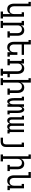

<svg xmlns="http://www.w3.org/2000/svg" viewBox="2505 -3280 990 6040"><g transform="rotate(90 3000.0 -260.0)"><path d="M561 215H342V141H422V-100Q413 -76 398.5 -55Q384 -34 363 -19.5Q342 -5 317.5 1.5Q293 8 267 8Q241 8 215 1Q189 -6 168 -21.5Q147 -37 132.5 -59.5Q118 -82 109.5 -106.5Q101 -131 98 -157.5Q95 -184 95 -210V-661H39V-735H178V-210Q178 -192 180 -174Q182 -156 188.5 -139.5Q195 -123 206 -108.5Q217 -94 232 -84Q247 -74 264.5 -70Q282 -66 300 -66Q318 -66 335.5 -70Q353 -74 368 -84Q383 -94 394 -108.5Q405 -123 411.5 -139.5Q418 -156 420 -174Q422 -192 422 -210V-447H366V-520H505V141H561Z M858 215H639V141H695V-446H639V-520H778V-420Q787 -444 801.5 -465Q816 -486 837 -500.5Q858 -515 882.5 -521.5Q907 -528 933 -528Q959 -528 985 -521Q1011 -514 1032 -498.5Q1053 -483 1067.5 -460.5Q1082 -438 1090.5 -413.5Q1099 -389 1102 -362.5Q1105 -336 1105 -310V-74H1161V0H966V-74H1022V-310Q1022 -328 1020 -346Q1018 -364 1011.5 -380.5Q1005 -397 994 -411.5Q983 -426 968 -436Q953 -446 935.5 -450Q918 -454 900 -454Q882 -454 864.5 -450Q847 -446 832 -436Q817 -426 806 -411.5Q795 -397 788.5 -380.5Q782 -364 780 -346Q778 -328 778 -310V141H858Z M1467 8Q1441 8 1415 1Q1389 -6 1368 -21.5Q1347 -37 1332.5 -59.5Q1318 -82 1309.5 -106.5Q1301 -131 1298 -157.5Q1295 -184 1295 -210V-662H1239V-735H1378V-520H1705V-447H1378V-210Q1378 -192 1380 -174Q1382 -156 1388.5 -139.5Q1395 -123 1406 -108.5Q1417 -94 1432 -84Q1447 -74 1464.5 -70Q1482 -66 1500 -66Q1518 -66 1535.5 -70Q1553 -74 1568 -84Q1583 -94 1594 -108.5Q1605 -123 1611.5 -139.5Q1618 -156 1620 -174Q1622 -192 1622 -210V-312H1705V-74H1761V0H1622V-100Q1613 -76 1598.5 -55Q1584 -34 1563 -19.5Q1542 -5 1517.5 1.5Q1493 8 1467 8Z M2361 215H2142V141H2222V-310Q2222 -328 2220 -346Q2218 -364 2211.5 -380.5Q2205 -397 2194 -411.5Q2183 -426 2168 -436Q2153 -446 2135.5 -450Q2118 -454 2100 -454Q2082 -454 2064.5 -450Q2047 -446 2032 -436Q2017 -426 2006 -411.5Q1995 -397 1988.5 -380.5Q1982 -364 1980 -346Q1978 -328 1978 -310V-74H2034V0H1839V-74H1895V-446H1839V-520H1978V-420Q1987 -444 2001.5 -465Q2016 -486 2037 -500.5Q2058 -515 2082.5 -521.5Q2107 -528 2133 -528Q2159 -528 2185 -521Q2211 -514 2232 -498.5Q2253 -483 2267.5 -460.5Q2282 -438 2290.5 -413.5Q2299 -389 2302 -362.5Q2305 -336 2305 -310V-73H2410V0H2305V141H2361Z M2658 215H2439V141H2495V-662H2439V-735H2578V-420Q2587 -444 2601.5 -465Q2616 -486 2637 -500.5Q2658 -515 2682.5 -521.5Q2707 -528 2733 -528Q2759 -528 2785 -521Q2811 -514 2832 -498.5Q2853 -483 2867.5 -460.5Q2882 -438 2890.5 -413.5Q2899 -389 2902 -362.5Q2905 -336 2905 -310V-74H2961V0H2766V-74H2822V-310Q2822 -328 2820 -346Q2818 -364 2811.5 -380.5Q2805 -397 2794 -411.5Q2783 -426 2768 -436Q2753 -446 2735.5 -450Q2718 -454 2700 -454Q2682 -454 2664.5 -450Q2647 -446 2632 -436Q2617 -426 2606 -411.5Q2595 -397 2588.5 -380.5Q2582 -364 2580 -346Q2578 -328 2578 -310V141H2658Z M3172 8Q3155 8 3139.5 1Q3124 -6 3113 -19Q3102 -32 3094.5 -47Q3087 -62 3082 -78Q3077 -94 3074 -110.5Q3071 -127 3069 -143.5Q3067 -160 3066.5 -176.5Q3066 -193 3066 -210V-451H3021V-520H3143V-210Q3143 -195 3143.5 -180.5Q3144 -166 3146 -152Q3148 -138 3151 -123.5Q3154 -109 3160 -96Q3166 -83 3177 -72Q3188 -61 3202 -61Q3217 -61 3227.5 -72Q3238 -83 3244 -96Q3250 -109 3253 -123.5Q3256 -138 3258 -152Q3260 -166 3260.5 -180.5Q3261 -195 3261 -210V-520H3339V-444Q3344 -459 3351.5 -474Q3359 -489 3370 -501.5Q3381 -514 3396 -521Q3411 -528 3428 -528Q3445 -528 3460.5 -521Q3476 -514 3487 -501Q3498 -488 3505.5 -473Q3513 -458 3518 -442Q3523 -426 3526 -409.5Q3529 -393 3531 -376.5Q3533 -360 3533.5 -343.5Q3534 -327 3534 -310V-69H3579V0H3457V-310Q3457 -325 3456.5 -339.5Q3456 -354 3454 -368Q3452 -382 3449 -396.5Q3446 -411 3440 -424Q3434 -437 3423 -448Q3412 -459 3398 -459Q3383 -459 3372.5 -448Q3362 -437 3356 -424Q3350 -411 3347 -396.5Q3344 -382 3342 -368Q3340 -354 3339.5 -339.5Q3339 -325 3339 -310V0H3261V-76Q3256 -61 3248.5 -46Q3241 -31 3230 -18.5Q3219 -6 3204 1Q3189 8 3172 8Z M3771 8Q3755 8 3738.5 3Q3722 -2 3709.5 -12.5Q3697 -23 3688 -37Q3679 -51 3674 -67Q3669 -83 3667.5 -99.5Q3666 -116 3666 -133V-451H3621V-520H3743V-133Q3743 -119 3746 -106Q3749 -93 3756.5 -82.5Q3764 -72 3776.5 -66.5Q3789 -61 3802 -61Q3815 -61 3827.5 -66.5Q3840 -72 3848 -82.5Q3856 -93 3858.5 -106Q3861 -119 3861 -133V-520H3939V-133Q3939 -119 3941.5 -106Q3944 -93 3952 -82.5Q3960 -72 3972.5 -66.5Q3985 -61 3998 -61Q4011 -61 4023.5 -66.5Q4036 -72 4043.5 -82.5Q4051 -93 4054 -106Q4057 -119 4057 -133V-520H4134V-69H4179V0H4057V-52Q4051 -39 4042 -27Q4033 -15 4021.5 -7Q4010 1 3995.5 4.5Q3981 8 3967 8Q3950 8 3933 3Q3916 -2 3903 -13.5Q3890 -25 3881.5 -40Q3873 -55 3868 -72Q3864 -56 3855.5 -40.5Q3847 -25 3834.5 -14Q3822 -3 3805 2.5Q3788 8 3771 8Z M4311 215V141H4436Q4454 141 4471.5 135Q4489 129 4501 115Q4513 101 4517.5 83Q4522 65 4522 46V-447H4465V-520H4604V46Q4604 69 4600.5 91.5Q4597 114 4587 134.5Q4577 155 4560.5 171Q4544 187 4523.5 197Q4503 207 4480.5 211Q4458 215 4436 215Z M5058 215H4839V141H4895V-662H4839V-735H4978V-420Q4987 -444 5001.5 -465Q5016 -486 5037 -500.5Q5058 -515 5082.5 -521.5Q5107 -528 5133 -528Q5159 -528 5185 -521Q5211 -514 5232 -498.5Q5253 -483 5267.5 -460.5Q5282 -438 5290.5 -413.5Q5299 -389 5302 -362.5Q5305 -336 5305 -310V-74H5361V0H5166V-74H5222V-310Q5222 -328 5220 -346Q5218 -364 5211.5 -380.5Q5205 -397 5194 -411.5Q5183 -426 5168 -436Q5153 -446 5135.5 -450Q5118 -454 5100 -454Q5082 -454 5064.5 -450Q5047 -446 5032 -436Q5017 -426 5006 -411.5Q4995 -397 4988.5 -380.5Q4982 -364 4980 -346Q4978 -328 4978 -310V141H5058Z M5667 8Q5641 8 5615 1Q5589 -6 5568 -21.5Q5547 -37 5532.5 -59.5Q5518 -82 5509.5 -106.5Q5501 -131 5498 -157.5Q5495 -184 5495 -210V-661H5390V-735H5578V-210Q5578 -192 5580 -174Q5582 -156 5588.5 -139.5Q5595 -123 5606 -108.5Q5617 -94 5632 -84Q5647 -74 5664.5 -70Q5682 -66 5700 -66Q5718 -66 5735.5 -70Q5753 -74 5768 -84Q5783 -94 5794 -108.5Q5805 -123 5811.5 -139.5Q5818 -156 5820 -174Q5822 -192 5822 -210V-447H5766V-520H5905V-74H5961V0H5822V-100Q5813 -76 5798.5 -55Q5784 -34 5763 -19.5Q5742 -5 5717.5 1.5Q5693 8 5667 8Z"/></g></svg>

Font: Iosevka HT Extended
Style: Regular
Weight: 400
Width: 7
Monospace: yes
Designer: Belleve Invis
Foundry: Belleve Invis
Version: Version 32.3.0; ttfautohint (v1.8.4)